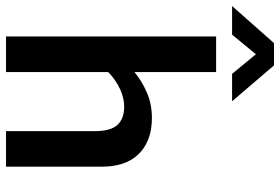

<svg xmlns="http://www.w3.org/2000/svg" viewBox="-203 -763 929 637"><g transform="rotate(90 261.5 -444.5)"><path d="M182 0H64V-697H182V-426Q212 -451 250.5 -467.5Q289 -484 334 -484Q376 -484 406.5 -471.5Q437 -459 457 -437Q477 -415 486.5 -385Q496 -355 496 -319V0H378V-296Q378 -347 357.5 -369.5Q337 -392 297 -392Q268 -392 238 -378Q208 -364 182 -339ZM279 -750H188L123 -829L58 -750H-37L86 -889H160Z"/></g></svg>

Font: Mukta SemiBold
Style: Regular
Weight: 600
Designer: Girish Dalvi and Yashodeep Gholap
Foundry: Ek Type
Version: Version 2.538;PS 1.002;hotconv 16.6.51;makeotf.lib2.5.65220;